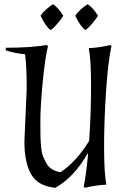

<svg xmlns="http://www.w3.org/2000/svg" viewBox="-20 -878 634 913"><path d="M96 -205Q96 -205 107 -457Q107 -566 99 -620Q46 -625 7 -639L8 -651Q128 -651 202 -664L208 -659Q193 -594 182.5 -481.5Q172 -369 172 -304.5Q172 -240 172.5 -222.5Q173 -205 175.5 -178Q178 -151 184.5 -135Q191 -119 201 -101Q220 -67 268 -59Q343 -109 404 -208Q413 -340 413 -469Q413 -598 402 -649Q458 -652 504 -664L510 -659Q494 -587 484.5 -447Q475 -307 475 -179Q475 -51 486 0Q430 3 384 15L378 10Q389 -42 399 -146L396 -147Q333 -36 243 15Q160 7 128 -49.5Q96 -106 96 -205ZM446 -803Q437 -788 418.5 -766Q400 -744 386 -735Q362 -752 338 -803Q345 -816 364 -833Q383 -850 397 -858Q422 -842 446 -803ZM281 -803Q272 -788 253.5 -766Q235 -744 221 -735Q197 -752 173 -803Q180 -816 199 -833Q218 -850 232 -858Q257 -842 281 -803Z"/></svg>

Font: Almendra
Style: Italic
Weight: 400
Italic angle: -12°
Designer: Ana Sanfelippo
Foundry: Ana Sanfelippo
Version: Version 1.004